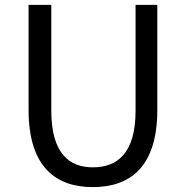

<svg xmlns="http://www.w3.org/2000/svg" viewBox="-20 -753 761 786"><path d="M360 13C510 13 624 -67 624 -303V-733H535V-300C535 -123 458 -68 360 -68C265 -68 190 -123 190 -300V-733H97V-303C97 -67 211 13 360 13Z"/></svg>

Font: Noto Sans JP Regular
Style: Regular
Weight: 400
Designer: Ryoko NISHIZUKA (kana & ideographs); Paul D. Hunt (Latin, Greek & Cyrillic); Wenlong ZHANG (bopomofo); Sandoll Communica
Foundry: Adobe Systems Incorporated
Version: Version 1.004;PS 1.004;hotconv 1.0.82;makeotf.lib2.5.63406